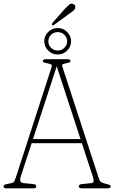

<svg xmlns="http://www.w3.org/2000/svg" viewBox="-24 -1021 620 1041"><path d="M172.5 -10.5Q172.5 0 158.5 0H9Q-4.5 0 -4.5 -10.5Q-4.5 -20 12.5 -23L35 -27.5Q49 -30 53.8 -38.8Q58.5 -47.5 64.5 -67L254.5 -653.5Q259 -666.5 255 -670.2Q251 -674 236.5 -677Q223 -679.5 215.8 -681.8Q208.5 -684 208.5 -689.5Q208.5 -700 222.5 -700H343.5Q358 -700 358 -689.5Q358 -684.5 351 -682Q344 -679.5 330.5 -677Q319 -675 315 -672Q311 -669 314.5 -658.5L513.5 -49Q517.5 -37.5 527.2 -32.2Q537 -27 555 -23Q576 -19.5 576 -10.5Q576 0 561.5 0H417.5Q403.5 0 403.5 -10.5Q403.5 -22 421 -23L469.5 -28Q481.5 -29 483.2 -37.2Q485 -45.5 479.5 -63L420 -244.5H147.5L89.5 -67Q83 -47.5 86.8 -38.2Q90.5 -29 106.5 -28L155.5 -23Q172.5 -22 172.5 -10.5ZM155 -267H412.5L283.5 -661.5ZM329.5 -975Q343 -989 352 -996.5Q361 -1004 371.5 -1000Q388 -994 383.5 -977Q381.5 -969 373.2 -962.5Q365 -956 355 -949L267.5 -885Q262.5 -881 258 -885.5Q256 -888 257.5 -891.5Q259 -895 260.5 -897ZM289 -725.5Q258.5 -725.5 237.2 -746.8Q216 -768 216 -797.5Q216 -826 237.2 -847.5Q258.5 -869 289 -869Q319 -869 340.2 -847.5Q361.5 -826 361.5 -797.5Q361.5 -768 340.2 -746.8Q319 -725.5 289 -725.5ZM289 -847Q268 -847 253 -832.5Q238 -818 238 -797.5Q238 -776.5 253 -761.8Q268 -747 289 -747Q310 -747 325 -761.8Q340 -776.5 340 -797.5Q340 -818 325 -832.5Q310 -847 289 -847Z"/></svg>

Font: Fraunces 144pt SuperSoft Thin
Style: Regular
Weight: 100
Version: Version 1.000;[0bf87f6ff]